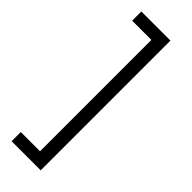

<svg xmlns="http://www.w3.org/2000/svg" viewBox="-260 -737 812 812"><g transform="rotate(45 146.5 -331.0)"><path d="M29 57V2H144V-664H29V-719H203V57Z"/></g></svg>

Font: Roundo
Style: Regular
Weight: 400
Designer: Namrata Goyal (Gurmukhi), Shiva Nallaperumal (Latin)
Foundry: Indian Type Foundry
Version: Version 1.000;PS 1.0;hotconv 1.0.88;makeotf.lib2.5.647800